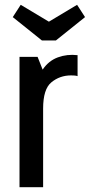

<svg xmlns="http://www.w3.org/2000/svg" viewBox="-20 -777 373 797"><path d="M61 0V-541H136L157 -488Q182 -525 220.5 -539Q259 -553 302 -548V-461Q296 -463 289 -463.5Q282 -464 275 -464Q228 -464 193 -435Q159 -407 159 -326V0ZM212 -609H154L33 -706L66 -757L183 -687L300 -757L333 -706Z"/></svg>

Font: Medium
Style: Regular
Weight: 500
Designer: Fernando Haro
Foundry: deFharo
Version: Version 1.787